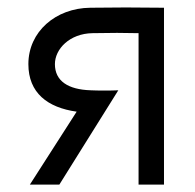

<svg xmlns="http://www.w3.org/2000/svg" viewBox="-20 -501 530 521"><path d="M356 -411V0H425V-480C343 -481 297 -481 225 -480C131 -479 57 -415 57 -327C57 -249 109 -209 188 -198L61 0H141L301 -256C282 -255 245 -255 226 -256C165 -258 129 -281 129 -327C129 -368 169 -410 231 -411C284 -412 314 -412 356 -411Z"/></svg>

Font: Kreadon Medium
Style: Regular
Weight: 500
Designer: kohakuno
Foundry: StudioGnu
Version: Version 1.000;Glyphs 3.1.2 (3151)